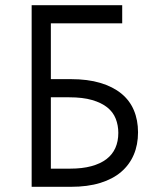

<svg xmlns="http://www.w3.org/2000/svg" viewBox="-20 -720 603 740"><path d="M102 0H253Q318 0 366.5 -15Q415 -30 447 -57.5Q479 -85 495.5 -123.5Q512 -162 512 -210Q512 -257 496 -295Q480 -333 447.5 -359.5Q415 -386 366.5 -400.5Q318 -415 253 -415H176V-630H451V-700H102ZM250 -70H176V-345H247Q299 -345 335 -334.5Q371 -324 393.5 -306Q416 -288 426 -262.5Q436 -237 436 -208Q436 -175 424.5 -149.5Q413 -124 390 -106.5Q367 -89 332 -79.5Q297 -70 250 -70Z"/></svg>

Font: Tilda Sans VF
Style: Regular
Weight: 400
Designer: ParaType Ltd
Foundry: ParaType Ltd
Version: Version 1.010